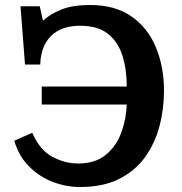

<svg xmlns="http://www.w3.org/2000/svg" viewBox="-20 -734 729 768"><path d="M300 14Q245 14 192 -6Q139 -26 97.5 -67Q56 -108 37 -171L109 -203Q138 -135 188.5 -107.5Q239 -80 292 -80Q361 -80 403 -114.5Q445 -149 465 -203Q485 -257 487 -316H147V-388H487Q487 -457 469.5 -512Q452 -567 411.5 -599Q371 -631 301 -631Q225 -631 184 -590Q143 -549 141 -476H80L62 -709H139L152 -651Q179 -677 224.5 -695.5Q270 -714 341 -714Q440 -714 505.5 -668.5Q571 -623 603.5 -545Q636 -467 636 -371Q636 -297 617.5 -228Q599 -159 559.5 -104.5Q520 -50 456 -18Q392 14 300 14Z"/></svg>

Font: Literata SemiBold
Style: Regular
Weight: 600
Designer: Latin by Veronika Burian and Jose Scaglione. Greek by Irene Vlachou. Cyrillic by Vera Evstafieva.
Foundry: TypeTogether
Version: Version 3.103; ttfautohint (v1.8.4.7-5d5b);gftools[0.9.29]